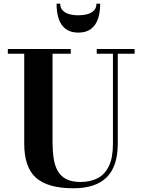

<svg xmlns="http://www.w3.org/2000/svg" viewBox="-20 -1019 786 1054"><path d="M719 -750V-724H626.5V-230Q626.5 -106.5 566 -46Q505.5 14.5 383 14.5Q242.5 14.5 177.8 -43Q113 -100.5 113 -230V-724H23V-750H368.5V-724H268.5V-240Q268.5 -190.5 274.5 -150Q280.5 -109.5 297 -80.5Q313.5 -51.5 343.8 -35.8Q374 -20 422.5 -20Q475 -20 515 -40.2Q555 -60.5 577.5 -106.5Q600 -152.5 600 -230V-724H511V-750ZM410 -840Q367.5 -840 341 -859.8Q314.5 -879.5 302.5 -915.2Q290.5 -951 290.5 -999H310.5Q310.5 -976 324.2 -961.8Q338 -947.5 360.5 -941.2Q383 -935 410 -935Q437 -935 459.8 -941.2Q482.5 -947.5 496 -961.8Q509.5 -976 509.5 -999H530Q530 -951 517.8 -915.2Q505.5 -879.5 479 -859.8Q452.5 -840 410 -840Z"/></svg>

Font: Bodoni Moda 9pt
Style: Bold
Weight: 700
Designer: Owen Earl
Foundry: indestructible type
Version: Version 2.005